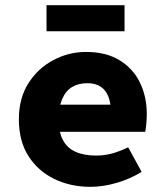

<svg xmlns="http://www.w3.org/2000/svg" viewBox="-20 -711 640 743"><path d="M330 12Q252 12 189 -19Q126 -50 89.5 -108Q53 -166 53 -249Q53 -331 90 -389Q127 -447 186.5 -478.5Q246 -510 313 -510Q390 -510 442.5 -478Q495 -446 521.5 -391.5Q548 -337 548 -270Q548 -249 546 -229.5Q544 -210 542 -201H172V-306H432L409 -277Q409 -332 386 -360.5Q363 -389 318 -389Q283 -389 258.5 -374Q234 -359 220.5 -327.5Q207 -296 207 -249Q207 -200 223.5 -169Q240 -138 272.5 -123.5Q305 -109 352 -109Q384 -109 413.5 -117Q443 -125 476 -141L528 -46Q485 -19 432 -3.5Q379 12 330 12ZM160 -590V-691H462V-590Z"/></svg>

Font: Source Code Pro ExtraBold
Style: Regular
Weight: 800
Monospace: yes
Designer: Paul D. Hunt, Teo Tuominen
Foundry: Adobe Systems Incorporated
Version: Version 1.018;hotconv 1.0.116;makeotfexe 2.5.65601